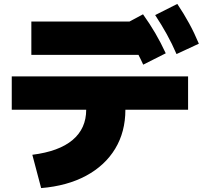

<svg xmlns="http://www.w3.org/2000/svg" viewBox="-20 -875 1040 980"><path d="M145 -85Q281 -102 350.5 -160.5Q420 -219 420 -315H40V-485H940V-315H620Q620 -202 568 -116Q516 -30 419.5 22Q323 74 190 85ZM140 -595V-765H710V-595ZM711 -545Q687 -598 659 -645Q631 -692 596 -741L710 -802Q745 -753 773 -705Q801 -657 826 -603ZM881 -599Q858 -652 831.5 -700Q805 -748 772 -798L885 -855Q919 -804 945.5 -755.5Q972 -707 995 -652Z"/></svg>

Font: M PLUS 2 Black
Style: Regular
Weight: 900
Designer: Coji Morishita
Foundry: UNDERFOREST DESIGN
Version: Version 1.001